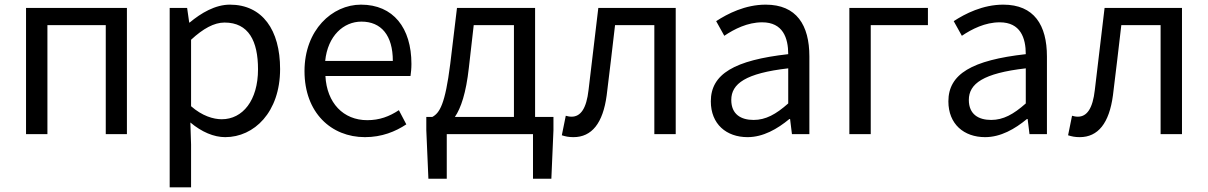

<svg xmlns="http://www.w3.org/2000/svg" viewBox="-20 -577 5197 826"><path d="M92 0H184V-469H435V0H526V-543H92Z M710 229H802V45L799 -50C848 -9 900 13 949 13C1073 13 1185 -94 1185 -280C1185 -448 1109 -557 969 -557C906 -557 845 -521 796 -480H794L785 -543H710ZM934 -64C898 -64 850 -78 802 -120V-406C854 -454 901 -480 946 -480C1050 -480 1090 -400 1090 -279C1090 -145 1024 -64 934 -64Z M1550 13C1623 13 1681 -11 1728 -42L1696 -103C1655 -76 1613 -60 1560 -60C1457 -60 1386 -134 1380 -250H1746C1748 -264 1750 -282 1750 -302C1750 -457 1672 -557 1533 -557C1409 -557 1290 -448 1290 -271C1290 -92 1405 13 1550 13ZM1379 -315C1390 -423 1458 -484 1535 -484C1620 -484 1670 -425 1670 -315Z M1902 0H2273V192H2352L2361 -17V-74H2282V-543H1946L1917 -302C1895 -127 1871 -91 1840 -74H1814V-17L1823 192H1902ZM1937 -74C1963 -112 1985 -177 1997 -285L2018 -469H2191V-74Z M2447 13C2526 13 2574 -47 2590 -167C2603 -268 2614 -369 2626 -469H2795V0H2887V-543H2554C2540 -426 2526 -308 2512 -190C2503 -110 2478 -75 2439 -75C2429 -75 2422 -77 2414 -79L2397 5C2413 10 2426 13 2447 13Z M3196 13C3263 13 3324 -22 3376 -65H3379L3387 0H3462V-334C3462 -469 3407 -557 3274 -557C3186 -557 3110 -518 3061 -486L3096 -423C3139 -452 3196 -481 3259 -481C3348 -481 3371 -414 3371 -344C3140 -318 3038 -259 3038 -141C3038 -43 3105 13 3196 13ZM3222 -61C3168 -61 3126 -85 3126 -147C3126 -217 3188 -262 3371 -283V-132C3318 -85 3274 -61 3222 -61Z M3634 0H3726V-469H3972V-543H3634Z M4218 13C4285 13 4346 -22 4398 -65H4401L4409 0H4484V-334C4484 -469 4429 -557 4296 -557C4208 -557 4132 -518 4083 -486L4118 -423C4161 -452 4218 -481 4281 -481C4370 -481 4393 -414 4393 -344C4162 -318 4060 -259 4060 -141C4060 -43 4127 13 4218 13ZM4244 -61C4190 -61 4148 -85 4148 -147C4148 -217 4210 -262 4393 -283V-132C4340 -85 4296 -61 4244 -61Z M4625 13C4704 13 4752 -47 4768 -167C4781 -268 4792 -369 4804 -469H4973V0H5065V-543H4732C4718 -426 4704 -308 4690 -190C4681 -110 4656 -75 4617 -75C4607 -75 4600 -77 4592 -79L4575 5C4591 10 4604 13 4625 13Z"/></svg>

Font: Noto Sans Mono CJK HK
Style: Regular
Weight: 400
Designer: Ryoko NISHIZUKA 西塚涼子 (kana, bopomofo & ideographs); Paul D. Hunt (Latin, Greek & Cyrillic); Sandoll Communications 산돌커뮤니
Foundry: Adobe
Version: Version 2.004;hotconv 1.0.118;makeotfexe 2.5.65603